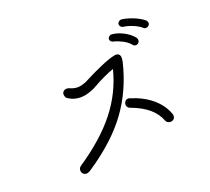

<svg xmlns="http://www.w3.org/2000/svg" viewBox="-137 -1044 1274 1167"><g transform="rotate(-30 500.0 -460.5)"><path d="M698 -586Q627 -423 510 -311Q393 -199 202 -115Q197 -112 188 -109.5Q179 -107 173 -107Q161 -107 152.5 -115.5Q144 -124 144 -137Q144 -156 161 -165Q342 -245 453.5 -344.5Q565 -444 625 -578Q561 -568 474 -537Q462 -532 438.5 -528Q415 -524 400 -524Q339 -524 298 -562Q287 -570 287 -588Q287 -601 295.5 -608.5Q304 -616 317 -616Q322 -616 334 -611Q367 -587 401 -587Q411 -587 430.5 -590Q450 -593 458 -597Q511 -614 576 -629.5Q641 -645 674 -645Q689 -645 697.5 -638Q706 -631 706 -618Q706 -607 698 -586ZM803 -155Q803 -142 795.5 -133Q788 -124 773 -124Q763 -124 754 -130.5Q745 -137 743 -147Q733 -199 697 -242Q661 -285 597 -322Q582 -330 582 -349Q583 -360 590.5 -368Q598 -376 609 -377Q619 -377 624 -373Q700 -334 745.5 -279.5Q791 -225 802 -162Q803 -159 803 -155ZM910 -702Q892 -724 862.5 -742.5Q833 -761 809 -768Q790 -774 790 -794Q790 -801 797 -807Q804 -813 813 -814Q819 -814 821 -813Q853 -803 888 -781.5Q923 -760 947 -733Q951 -728 953 -717Q953 -706 945.5 -699.5Q938 -693 929 -693Q916 -693 910 -702ZM801 -647Q789 -669 763.5 -689Q738 -709 713 -720Q703 -724 698.5 -729.5Q694 -735 694 -745Q694 -753 702 -759Q710 -765 719 -765Q722 -765 731 -762Q763 -752 794 -728Q825 -704 843 -673Q847 -665 847 -658Q847 -647 840 -640Q833 -633 823 -633Q816 -633 810 -636.5Q804 -640 801 -647Z"/></g></svg>

Font: Tsukimi Rounded
Style: Regular
Weight: 400
Designer: Takashi Funayama
Foundry: Takashi Funayama
Version: Version 1.032; ttfautohint (v1.8.3)